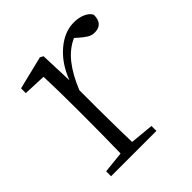

<svg xmlns="http://www.w3.org/2000/svg" viewBox="-147 -630 740 740"><g transform="rotate(-45 222.5 -260.5)"><path d="M188 -511.2 192.9 -375Q217.8 -440.9 264.4 -481Q311 -521 362.8 -521Q390.1 -521 410.6 -511.5Q431.2 -502 438 -486.8Q438 -436 392.1 -436Q375.5 -436 362.1 -444.6Q348.6 -453.1 332 -467.8L320.8 -478Q279.8 -460 248.8 -421.1Q217.8 -382.3 192.9 -320.8V-226.1Q192.9 -199.7 193.4 -165.8Q193.8 -131.8 194.3 -97.7Q194.8 -63.5 195.8 -36.1L292 -26.9V0H44.9V-26.9L132.8 -36.1Q133.8 -77.1 134.3 -131.3Q134.8 -185.5 134.8 -226.1V-280.8Q134.8 -379.9 131.8 -455.1L39.1 -459V-484.9L174.8 -518.1Z"/></g></svg>

Font: Source Han Serif CN ExtraLight
Style: Regular
Weight: 250
Designer: Ryoko NISHIZUKA  (kana & ideographs); Frank Grießhammer (Latin, Greek & Cyrillic); Wenlong ZHANG  (bopomofo); Sandoll Co
Foundry: Adobe Systems Incorporated
Version: Version 1.001;PS 1.001;hotconv 16.6.54;makeotf.lib2.5.65590